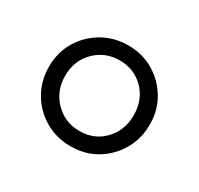

<svg xmlns="http://www.w3.org/2000/svg" viewBox="-73 -798 449 434"><g transform="rotate(30 151.5 -581.5)"><path d="M152 -450Q115 -450 85 -467.5Q55 -485 37.5 -515Q20 -545 20 -582Q20 -619 37.5 -648.5Q55 -678 85 -695.5Q115 -713 152 -713Q189 -713 218.5 -695.5Q248 -678 265.5 -648.5Q283 -619 283 -582Q283 -545 265.5 -515Q248 -485 218.5 -467.5Q189 -450 152 -450ZM152 -490Q191 -490 216 -516.5Q241 -543 241 -582Q241 -622 215.5 -648Q190 -674 152 -674Q114 -674 88 -648Q62 -622 62 -582Q62 -543 88 -516.5Q114 -490 152 -490Z"/></g></svg>

Font: Baskervville Medium
Style: Regular
Weight: 500
Version: Version 1.100